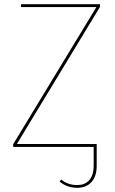

<svg xmlns="http://www.w3.org/2000/svg" viewBox="-20 -701 547 916"><path d="M457 -680.9H80.3V-667.3H439.9L42.9 -13.1V0H426.9V89.7C426.9 154.1 393.4 181.9 348.7 181.9C312.6 181.9 290.6 170.3 271.6 155.6L264.6 165.7C283.4 180.7 309.4 195 348.7 195C403 195 441.3 159.9 441.3 90.6V-14H60.4L457 -668.1Z"/></svg>

Font: Fira Sans Hair
Style: Regular
Weight: 100
Designer: bBox Type GmbH & Carrois Corporate GbR & Edenspiekermann AG
Foundry: bBox Type GmbH & Carrois Corporate GbR & Edenspiekermann AG
Version: Version 4.300;PS 004.300;hotconv 1.0.88;makeotf.lib2.5.64775